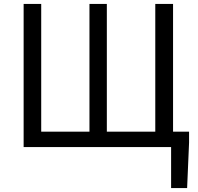

<svg xmlns="http://www.w3.org/2000/svg" viewBox="-20 -753 1016 983"><path d="M101 0H856V210H938L948 -23V-79H866V-733H775V-79H527V-733H438V-79H191V-733H101Z"/></svg>

Font: Noto Sans CJK SC
Style: Regular
Weight: 400
Designer: Ryoko NISHIZUKA 西塚涼子 (kana, bopomofo & ideographs); Paul D. Hunt (Latin, Greek & Cyrillic); Sandoll Communications 산돌커뮤니
Foundry: Adobe
Version: Version 2.004;hotconv 1.0.118;makeotfexe 2.5.65603